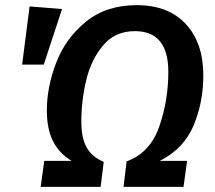

<svg xmlns="http://www.w3.org/2000/svg" viewBox="-20 -726 834 746"><path d="M770 -433Q770 -328 732 -238Q694 -148 601 -101H707L693 0H460L472 -99Q563 -132 598.5 -233.5Q634 -335 634 -447Q634 -605 504 -605Q427 -605 380.5 -549.5Q334 -494 315 -414.5Q296 -335 296 -254Q296 -189 317 -152.5Q338 -116 383 -97L371 0H138L152 -101H258Q209 -131 185.5 -178.5Q162 -226 162 -297Q162 -387 198 -481.5Q234 -576 313 -641Q392 -706 512 -706Q634 -706 702 -632.5Q770 -559 770 -433ZM221 -691 150 -475H66L95 -701Z"/></svg>

Font: FiraGO Medium
Style: Italic
Weight: 500
Italic angle: -8°
Designer: bBox Type GmbH
Foundry: bBox Type GmbH
Version: Version 1.001